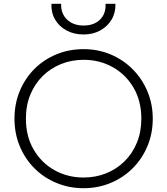

<svg xmlns="http://www.w3.org/2000/svg" viewBox="-20 -973 878 1008"><path d="M419 15Q342 15 275.8 -12.8Q209.5 -40.5 160.2 -90Q111 -139.5 83.5 -206Q56 -272.5 56 -350Q56 -428 83.5 -494.5Q111 -561 160.2 -610.5Q209.5 -660 275.8 -687.5Q342 -715 419 -715Q495.5 -715 561.5 -687Q627.5 -659 677 -609Q726.5 -559 754.2 -492.8Q782 -426.5 782 -350Q782 -272.5 754.2 -206Q726.5 -139.5 677 -90Q627.5 -40.5 561.5 -12.8Q495.5 15 419 15ZM419 -41Q482 -41 537 -63Q592 -85 633.5 -125.8Q675 -166.5 698.5 -223.5Q722 -280.5 722 -350Q722 -443 681.2 -512.5Q640.5 -582 571.8 -620.5Q503 -659 419 -659Q356 -659 301 -637Q246 -615 204.5 -574.2Q163 -533.5 139.5 -476.8Q116 -420 116 -350Q116 -257 156.8 -187.5Q197.5 -118 266.2 -79.5Q335 -41 419 -41ZM419 -792Q368.5 -792 329.8 -812.8Q291 -833.5 269.5 -870Q248 -906.5 250 -953H301Q299 -902 331.8 -870.5Q364.5 -839 419 -839Q474 -839 505.5 -870.5Q537 -902 534 -953H586Q587.5 -906.5 565.8 -870Q544 -833.5 505.8 -812.8Q467.5 -792 419 -792Z"/></svg>

Font: Geologica Roman Thin
Style: Regular
Weight: 250
Designer: Sindre Bremnes, Frode Helland
Foundry: Monokrom Skriftforlag AS
Version: Version 1.010;gftools[0.9.28]